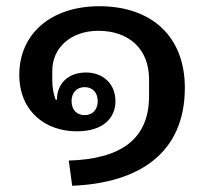

<svg xmlns="http://www.w3.org/2000/svg" viewBox="-20 -532 673 617"><path d="M299 -512C145 -512 42 -424 42 -292C42 -174 126 -110 227 -110C313 -110 351 -154 351 -207C351 -260 314 -299 256 -299C198 -299 163 -262 163 -212L159 -211C152 -229 148 -251 148 -274V-305C148 -377 206 -433 296 -433C393 -433 459 -376 459 -277V-223C459 -83 366 -21 201 -16L212 65C431 56 574 -43 574 -250C574 -415 467 -512 299 -512ZM252 -162C226 -162 210 -180 210 -207C210 -234 226 -252 252 -252C278 -252 294 -234 294 -207C294 -180 278 -162 252 -162Z"/></svg>

Font: IBM Plex Thai Looped Medium
Style: Regular
Weight: 500
Designer: Mike Abbink, Paul van der Laan, Pieter van Rosmalen, Ben Mitchell, Mark Frömberg
Foundry: Bold Monday
Version: Version 1.0